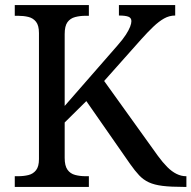

<svg xmlns="http://www.w3.org/2000/svg" viewBox="-20 -734 752 754"><path d="M38 0V-42H51Q73 -42 91.5 -46.5Q110 -51 121.5 -65.5Q133 -80 133 -109V-604Q133 -634 121.5 -648.5Q110 -663 91.5 -667.5Q73 -672 51 -672H38V-714H329V-672H316Q294 -672 275 -667Q256 -662 245 -647Q234 -632 234 -600V-318L441 -555Q463 -580 474.5 -598Q486 -616 491 -629Q496 -642 496 -651Q496 -664 484 -668.5Q472 -673 447 -673V-714H668V-673Q645 -673 624.5 -661.5Q604 -650 582 -629Q560 -608 534 -579L389 -416L600 -122Q619 -96 637 -78Q655 -60 673.5 -51Q692 -42 710 -42H712V0H701Q651 0 618.5 -4Q586 -8 564.5 -18Q543 -28 526.5 -45.5Q510 -63 491 -90L319 -337L234 -253V-114Q234 -83 245 -67.5Q256 -52 275 -47Q294 -42 316 -42H329V0Z"/></svg>

Font: Noto Serif Tibetan
Style: Regular
Weight: 400
Designer: Monotype Design Team
Foundry: Monotype Imaging Inc.
Version: Version 2.103